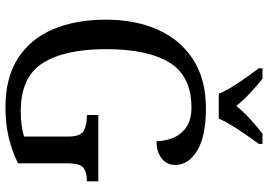

<svg xmlns="http://www.w3.org/2000/svg" viewBox="-159 -812 981 703"><g transform="rotate(90 331.5 -460.5)"><path d="M372 10Q264 10 193 -36Q122 -82 87 -164.5Q52 -247 52 -358Q52 -466 89 -548.5Q126 -631 198.5 -677.5Q271 -724 377 -724Q479 -724 531.5 -692Q584 -660 584 -612Q584 -580 559.5 -561.5Q535 -543 497 -543Q497 -573 485 -603Q473 -633 446 -652Q419 -671 374 -671Q259 -671 209.5 -591Q160 -511 160 -358Q160 -207 211 -126.5Q262 -46 387 -46Q412 -46 436.5 -49Q461 -52 480 -58V-220Q480 -265 459 -276.5Q438 -288 407 -288H401V-330H644V-288H639Q612 -288 595 -276Q578 -264 578 -216V-36Q531 -13 481.5 -1.5Q432 10 372 10ZM323 -771Q314 -794 297.5 -820.5Q281 -847 262.5 -873Q244 -899 230 -918V-931H268Q294 -911 320.5 -886Q347 -861 368 -835Q389 -861 416 -886Q443 -911 469 -931H507V-918Q493 -899 475 -873Q457 -847 440.5 -820.5Q424 -794 414 -771Z"/></g></svg>

Font: Noto Serif SemiCondensed
Style: Regular
Weight: 400
Width: 4
Designer: Monotype Design Team
Foundry: Monotype Imaging Inc.
Version: Version 2.013